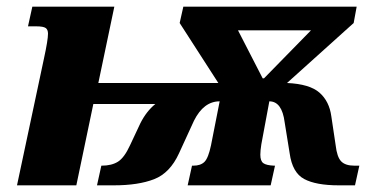

<svg xmlns="http://www.w3.org/2000/svg" viewBox="-20 -556 1154 576"><path d="M112 -381Q124 -436 124 -455Q124 -467 117 -472Q110 -477 88 -477H64L77 -536H323L275 -307H635L519 -487L530 -536H1050L1041 -487L841 -307Q909 -304 938.5 -278Q968 -252 974 -207L987 -120Q991 -85 1003.5 -72Q1016 -59 1043 -59H1058L1045 0H996Q928 0 892.5 -19Q857 -38 849 -96L834 -189Q826 -252 788 -252L764 -123Q761 -104 761 -92Q761 -73 770 -66.5Q779 -60 802 -59H805L792 0H543L556 -59H560Q582 -59 593.5 -70.5Q605 -82 613 -120L639 -252Q591 -252 562 -194L517 -96Q490 -37 442.5 -18.5Q395 0 322 0H271L284 -59H285Q315 -59 334 -71Q353 -83 370 -120L401 -186Q419 -222 446 -244H260L209 0H31ZM772 -321 913 -465H694L768 -321Z"/></svg>

Font: Noto Serif NarrowBlack
Style: Italic
Weight: 900
Width: 4
Italic angle: -12°
Designer: Monotype Design Team
Foundry: Monotype Imaging Inc.
Version: Version 1.001